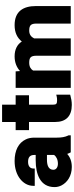

<svg xmlns="http://www.w3.org/2000/svg" viewBox="546 -1244 708 1840"><g transform="rotate(-90 900.0 -324.0)"><path d="M27 -155C27 -131 33 -109 43 -89C72 -32 135 10 220 10C274 10 315 -7 345 -34C348 -23 355 -10 360 0H523V-22L521 -25C507 -54 501 -88 501 -134V-348C501 -379 496 -407 484 -431C451 -501 378 -538 277 -538C206 -538 147 -518 105 -485C71 -458 39 -416 39 -358V-345H205V-358C205 -391 229 -409 269 -409C315 -409 335 -389 335 -350V-336H284C149 -336 27 -292 27 -155ZM193 -166C193 -210 230 -228 289 -228H335V-160C321 -139 291 -123 251 -123C217 -123 193 -140 193 -166Z M573 -400H651V-149C651 -47 706 10 814 10C849 10 877 4 903 -3L913 -6V-139L897 -135C887 -132 873 -131 858 -131C825 -131 817 -139 817 -170V-400H907V-528H817V-658H651V-528H573Z M978 0H1144V-361C1158 -383 1180 -398 1219 -398C1268 -398 1286 -384 1286 -327V0H1452V-351C1466 -378 1487 -398 1527 -398C1579 -398 1594 -380 1594 -328V0H1762V-333C1762 -457 1710 -538 1579 -538C1506 -538 1457 -512 1422 -469C1394 -513 1346 -538 1280 -538C1219 -538 1173 -517 1139 -486L1136 -528H978Z"/></g></svg>

Font: Asimov Pro
Style: Ult
Weight: 900
Designer: Google
Version: Version 2.000980; 2014